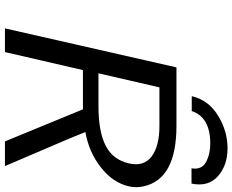

<svg xmlns="http://www.w3.org/2000/svg" viewBox="-102 -839 942 778"><g transform="rotate(90 369.0 -450.0)"><path d="M371 -756 370 -758Q386 -824 448.5 -862.5Q511 -901 581 -901Q650 -901 694 -862Q738 -823 724 -755H662Q669 -796 637 -813.5Q605 -831 562 -831Q455 -831 430 -756ZM95 1 253 -694H490Q706 -694 735 -561Q742 -530 735 -501Q720 -436 658 -387.5Q596 -339 515 -325Q531 -283 586.5 -154.5Q642 -26 653 1H553L423 -315H264L191 1ZM277 -378H411Q513 -378 570 -407Q627 -436 642 -501Q656 -561 614.5 -593Q573 -625 490 -625H334Z"/></g></svg>

Font: Coval
Style: Book Italic
Weight: 350
Foundry: Context Ltd
Version: Version 001.000